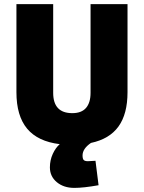

<svg xmlns="http://www.w3.org/2000/svg" viewBox="-20 -692 701 935"><path d="M601 -672V-243Q601 -137 557 -76Q513 -15 423 4Q382 32 382 65Q382 81 387.5 87Q393 93 408 93L445 91L460 210Q387 223 342 223Q290 223 256.5 195Q223 167 223 123Q223 88 237 57.5Q251 27 271 10Q164 -3 112 -65.5Q60 -128 60 -243V-672H239V-240Q239 -141 332 -141Q377 -141 399 -166.5Q421 -192 421 -240V-672Z"/></svg>

Font: Cairo Black
Style: Regular
Weight: 900
Designer: Mohamed Gaber, the designers of Titillium
Foundry: Kief Type Foundry
Version: Version 2.009; ttfautohint (v1.5.33-1714) -l 8 -r 50 -G 200 